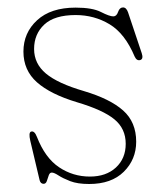

<svg xmlns="http://www.w3.org/2000/svg" viewBox="-20 -474 428 504"><path d="M216 -10.5Q258.5 -10.5 284.2 -34.2Q310 -58 310 -96.5Q310 -136.5 280 -161Q250 -185.5 182.5 -205.5Q112.5 -226.5 77 -258Q41.5 -289.5 41.5 -338.5Q41.5 -388 77.5 -421Q113.5 -454 178.5 -454Q222.5 -454 245 -442.5Q267.5 -431 277.5 -431Q286 -431 290 -442.8Q294 -454.5 303 -454.5Q311.5 -454.5 316 -442L352 -334.5Q357 -319.5 348.5 -316.5Q339 -313.5 333.5 -325.5Q308 -386 267.8 -410.2Q227.5 -434.5 178.5 -434.5Q123 -434.5 96.2 -409.5Q69.5 -384.5 69.5 -345.5Q69.5 -307 100.5 -281Q131.5 -255 200 -235Q269 -214.5 303.2 -184Q337.5 -153.5 337.5 -102Q337.5 -55.5 305 -23.2Q272.5 9 214 9Q183.5 9 164.2 1.5Q145 -6 133.5 -13.5Q122 -21 116 -21Q110.5 -21 108 -13.8Q105.5 -6.5 103 1Q100.5 8.5 94.5 8.5Q86.5 8.5 84 -1L59.5 -104.5Q54.5 -126 61.5 -128.5Q70.5 -131.5 77 -114.5Q98.5 -59.5 135 -35Q171.5 -10.5 216 -10.5Z"/></svg>

Font: Fraunces 72pt S050 Thin
Style: Regular
Weight: 100
Version: Version 1.000; ttfautohint (v1.8.3)